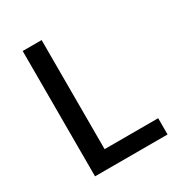

<svg xmlns="http://www.w3.org/2000/svg" viewBox="-158 -762 810 869"><g transform="rotate(-30 247.0 -327.5)"><path d="M87 0V-655H186V-85H466V0Z"/></g></svg>

Font: Mada Medium
Style: Regular
Weight: 500
Designer: Khaled Hosny
Version: Version 1.5